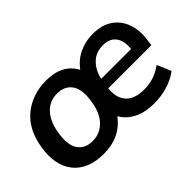

<svg xmlns="http://www.w3.org/2000/svg" viewBox="-78 -796 1086 1086"><g transform="rotate(-45 465.5 -252.5)"><path d="M266 10Q142 10 82 -64Q22 -138 43 -268Q63 -390 140.5 -452.5Q218 -515 327 -515Q458 -515 507 -421Q543 -469 593.5 -492Q644 -515 700 -515Q772 -515 818.5 -483.5Q865 -452 885 -397Q905 -342 895 -270L890 -235H545Q538 -164 573 -125Q608 -86 686 -86Q724 -86 760.5 -97.5Q797 -109 832 -135L868 -51Q828 -21 776 -5.5Q724 10 670 10Q598 10 547 -15.5Q496 -41 470 -87Q398 10 266 10ZM696 -429Q639 -429 603 -393Q567 -357 555 -301H794Q800 -364 774 -396.5Q748 -429 696 -429ZM273 -86Q330 -86 371 -126.5Q412 -167 425 -248Q439 -336 409 -377.5Q379 -419 319 -419Q261 -419 221.5 -378.5Q182 -338 168 -258Q154 -170 183 -128Q212 -86 273 -86Z"/></g></svg>

Font: Mulish
Style: Bold Italic
Weight: 700
Italic angle: -9°
Designer: Vernon Adams
Foundry: Vernon Adams
Version: Version 3.603; ttfautohint (v1.8.3)